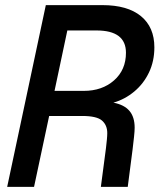

<svg xmlns="http://www.w3.org/2000/svg" viewBox="-20 -730 640 750"><path d="M8 0 159 -710H380Q478 -710 530.5 -667Q583 -624 583 -545Q583 -491 562 -447Q541 -403 504.5 -372.5Q468 -342 423 -329Q465 -321 485.5 -297Q506 -273 506 -231Q506 -218 503.5 -195Q501 -172 498 -147L479 0H374L394 -152Q396 -169 397.5 -184.5Q399 -200 399 -210Q399 -241 378.5 -259Q358 -277 301 -277H172L113 0ZM193 -375H307Q379 -375 425.5 -416Q472 -457 472 -524Q472 -611 357 -611H243Z"/></svg>

Font: Geist Mono Medium
Style: Italic
Weight: 500
Italic angle: -12°
Monospace: yes
Designer: Basement.studio, Andrés Briganti, Mateo Zaragoza
Foundry: Basement.studio, Vercel, Andrés Briganti, Guido Ferreyra, Mateo Zaragoza
Version: Version 1.500; ttfautohint (v1.8.4.7-5d5b)